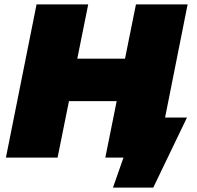

<svg xmlns="http://www.w3.org/2000/svg" viewBox="-20 -720 902 877"><path d="M734 -183H834L680 137H496L544 0H461L513 -258H295L243 0H7L147 -700H383L333 -452H551L601 -700H837Z"/></svg>

Font: Montserrat Alternates Black
Style: Italic
Weight: 900
Italic angle: -11.3°
Designer: Julieta Ulanovsky
Foundry: Julieta Ulanovsky
Version: Version 7.200